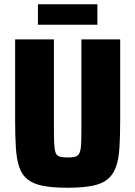

<svg xmlns="http://www.w3.org/2000/svg" viewBox="-20 -873 634 901"><path d="M297 8Q227 8 181.5 -1Q136 -10 109.5 -31Q83 -52 70.5 -88.5Q58 -125 54.5 -179.5Q51 -234 51 -310V-688H233V-269Q233 -222 234.5 -195Q236 -168 241.5 -155Q247 -142 260.5 -138Q274 -134 297 -134Q321 -134 334 -138Q347 -142 353 -155Q359 -168 360.5 -195Q362 -222 362 -269V-688H544V-310Q544 -234 540.5 -179.5Q537 -125 524 -89Q511 -53 484.5 -31.5Q458 -10 412.5 -1Q367 8 297 8ZM158 -757V-853H437V-757Z"/></svg>

Font: Saira SemiCondensed ExtraBold
Style: Regular
Weight: 800
Width: 4
Designer: Hector Gatti with collaboration of the Omnibus-Type team
Foundry: Omnibus-Type
Version: Version 1.101